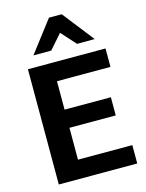

<svg xmlns="http://www.w3.org/2000/svg" viewBox="-141 -1059 872 1144"><g transform="rotate(-15 295.5 -487.5)"><path d="M75.7 0V-710.9H554.4V-597.2H224.4V-421.9H510V-309.8H224.4V-113.3H559.6V0ZM355 -975.3 506.6 -781.7 397.7 -781.2 316.7 -871.1 238.5 -782.2H128.7L276.4 -975.3Z"/></g></svg>

Font: RobotoFlex
Style: Regular
Weight: 400
Designer: Berlow after Robertson
Foundry: Google
Version: Version 2.136